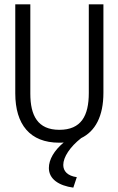

<svg xmlns="http://www.w3.org/2000/svg" viewBox="-20 -643 540 880"><path d="M251 11C258 11 265 11 272 10C228 47 204 88 204 127C204 178 250 208 316 217L332 169C289 163 270 141 270 113C270 77 301 30 352 -10C416 -41 454 -109 454 -218V-623H387V-217C387 -112 352 -48 252 -48C153 -48 119 -113 119 -214V-623H50V-215C50 -72 118 11 251 11Z"/></svg>

Font: Inconsolata
Style: Regular
Weight: 400
Monospace: yes
Designer: Raph Levien, Cyreal, Brenton Simpson
Foundry: Raph Levien, Cyreal, Google
Version: Version 3.100